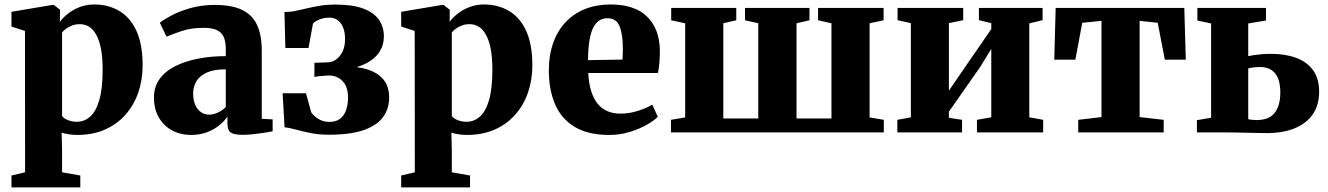

<svg xmlns="http://www.w3.org/2000/svg" viewBox="-20 -578 5794 838"><path d="M30 240V188L89.5 174L89 -443L30 -462V-526.5L208.5 -556.5H215L242 -535.5L241.5 -482.5Q253 -499.5 275 -517.2Q297 -535 327 -546.8Q357 -558.5 391.5 -558.5Q452.5 -558.5 500.2 -530.5Q548 -502.5 575.2 -443.8Q602.5 -385 602.5 -292.5Q602.5 -229.5 583.5 -174.2Q564.5 -119 527.5 -77.2Q490.5 -35.5 437.5 -12.2Q384.5 11 316.5 11Q297.5 11 278.2 7.8Q259 4.5 249 1L251 77.5V174L330.5 188V240ZM315.5 -46.5Q348 -46.5 373.5 -69Q399 -91.5 413.5 -141.5Q428 -191.5 428 -273.5Q428 -328 420.5 -365.8Q413 -403.5 399.5 -427.2Q386 -451 368 -461.8Q350 -472.5 329 -472.5Q310 -472.5 294.8 -466.8Q279.5 -461 268.5 -452.8Q257.5 -444.5 251 -436.5V-71.5Q258.5 -61 276.2 -53.8Q294 -46.5 315.5 -46.5Z M813.5 11Q768.5 11 731.8 -8.5Q695 -28 673.5 -64.8Q652 -101.5 652 -153Q652 -199 676.5 -233Q701 -267 744.5 -289Q788 -311 844.8 -322Q901.5 -333 965.5 -333V-362.5Q965.5 -394 957.2 -414.8Q949 -435.5 928 -446Q907 -456.5 868.5 -456.5Q813 -456.5 771.8 -442.2Q730.5 -428 707 -418L677.5 -478.5Q691.5 -490.5 725.5 -509Q759.5 -527.5 808.8 -542Q858 -556.5 918 -556.5Q992 -556.5 1036.8 -534.8Q1081.5 -513 1102 -469Q1122.5 -425 1122.5 -357.5V-59.5L1170 -57V-5Q1159 -2.5 1136.5 1Q1114 4.5 1087.8 7.5Q1061.5 10.5 1039 10.5Q1001 10.5 986.8 0.2Q972.5 -10 972.5 -41.5V-69Q961 -51.5 939 -32.8Q917 -14 885.2 -1.5Q853.5 11 813.5 11ZM894 -77.5Q911 -77.5 931.5 -87Q952 -96.5 965.5 -111V-275.5Q913.5 -275.5 882 -261Q850.5 -246.5 836.8 -222.8Q823 -199 823 -171Q823 -142 831.8 -121.2Q840.5 -100.5 856.5 -89Q872.5 -77.5 894 -77.5Z M1415 10Q1373 10 1336.5 2.8Q1300 -4.5 1271.2 -12.5Q1242.5 -20.5 1222 -22.5L1213.5 -171H1315.5L1338.5 -87.5Q1349.5 -71.5 1370 -58.8Q1390.5 -46 1418 -46Q1445.5 -46 1463.5 -59.2Q1481.5 -72.5 1490.2 -96.5Q1499 -120.5 1499 -152Q1499 -200 1475 -224.2Q1451 -248.5 1417 -248.5Q1411 -248.5 1397.8 -247.5Q1384.5 -246.5 1371.5 -245.2Q1358.5 -244 1352 -242.5L1352.5 -304L1413 -306Q1430 -306.5 1446.8 -318.2Q1463.5 -330 1474.8 -352.5Q1486 -375 1486 -407.5Q1486 -437.5 1477.5 -458.2Q1469 -479 1453.8 -490Q1438.5 -501 1418 -501Q1392.5 -501 1372.5 -492.2Q1352.5 -483.5 1346 -475L1326.5 -368.5H1225.5L1221.5 -525.5Q1247 -525.5 1270.8 -530.5Q1294.5 -535.5 1320.2 -541.8Q1346 -548 1376.5 -553Q1407 -558 1445.5 -558Q1518.5 -558 1565 -540.8Q1611.5 -523.5 1633.5 -492.2Q1655.5 -461 1655.5 -418.5Q1655.5 -381.5 1636.5 -351.8Q1617.5 -322 1578.8 -301.8Q1540 -281.5 1481.5 -273.5L1483 -289Q1539.5 -288.5 1583.8 -274.8Q1628 -261 1653.2 -231.2Q1678.5 -201.5 1678.5 -151.5Q1678.5 -104 1652.2 -67.5Q1626 -31 1568.5 -10.5Q1511 10 1415 10Z M1731 240V188L1790.5 174L1790 -443L1731 -462V-526.5L1909.5 -556.5H1916L1943 -535.5L1942.5 -482.5Q1954 -499.5 1976 -517.2Q1998 -535 2028 -546.8Q2058 -558.5 2092.5 -558.5Q2153.5 -558.5 2201.2 -530.5Q2249 -502.5 2276.2 -443.8Q2303.5 -385 2303.5 -292.5Q2303.5 -229.5 2284.5 -174.2Q2265.5 -119 2228.5 -77.2Q2191.5 -35.5 2138.5 -12.2Q2085.5 11 2017.5 11Q1998.5 11 1979.2 7.8Q1960 4.5 1950 1L1952 77.5V174L2031.5 188V240ZM2016.5 -46.5Q2049 -46.5 2074.5 -69Q2100 -91.5 2114.5 -141.5Q2129 -191.5 2129 -273.5Q2129 -328 2121.5 -365.8Q2114 -403.5 2100.5 -427.2Q2087 -451 2069 -461.8Q2051 -472.5 2030 -472.5Q2011 -472.5 1995.8 -466.8Q1980.5 -461 1969.5 -452.8Q1958.5 -444.5 1952 -436.5V-71.5Q1959.5 -61 1977.2 -53.8Q1995 -46.5 2016.5 -46.5Z M2639.5 11Q2546 11 2487.8 -24.5Q2429.5 -60 2402.5 -123.2Q2375.5 -186.5 2375.5 -269.5Q2375.5 -338 2394.8 -391.5Q2414 -445 2449.5 -482.2Q2485 -519.5 2534.5 -539Q2584 -558.5 2645 -558.5Q2749 -558.5 2803.5 -506.2Q2858 -454 2860 -360Q2860 -326 2857.8 -301.2Q2855.5 -276.5 2851.5 -259.5H2547.5Q2550 -214 2560.2 -180.8Q2570.5 -147.5 2588.2 -125.5Q2606 -103.5 2631.2 -92.8Q2656.5 -82 2689.5 -82Q2726.5 -82 2765.5 -94.5Q2804.5 -107 2826.5 -121.5L2851 -68.5Q2836.5 -52.5 2804 -34Q2771.5 -15.5 2728.8 -2.2Q2686 11 2639.5 11ZM2546.5 -315.5 2697 -318Q2697.5 -330.5 2698 -342Q2698.5 -353.5 2698.5 -365.5Q2698.5 -428 2684.2 -463.2Q2670 -498.5 2631 -498.5Q2613.5 -498.5 2598.5 -490.2Q2583.5 -482 2571.8 -462Q2560 -442 2553.5 -406.2Q2547 -370.5 2546.5 -315.5Z M2908.5 0V-55L2970.5 -65.5V-476.5L2909.5 -489.5V-543.5H3193.5V-489.5L3137 -476.5V-61H3289.5V-476.5L3231.5 -489.5V-543.5H3513V-489.5L3456.5 -476.5V-61H3609V-476.5L3550.5 -489.5V-543.5H3836.5V-489.5L3775.5 -476.5V-65.5L3837.5 -55V0Z M3896.5 0V-55L3955.5 -66V-477L3897.5 -490V-543.5H4184V-490L4121.5 -477V-182L4171 -254.5L4306.5 -451V-477L4252.5 -490V-543.5H4530.5V-490L4472.5 -476V-66L4533 -55V0H4244V-55L4306.5 -66V-364.5L4258 -285.5L4121.5 -90.5V-64L4179 -55V0Z M4686 0V-55L4787.5 -67V-487L4703.5 -478.5L4673.5 -317.5H4581.5L4587.5 -543.5H5149L5155.5 -317.5H5064L5033 -478.5L4954 -487V-67L5059 -55V0Z M5204 0V-53.5L5266 -64V-475.5L5206 -488.5V-543.5H5505.5V-488.5L5428 -475.5V-333Q5439 -335.5 5454.2 -337.8Q5469.5 -340 5488.2 -341.5Q5507 -343 5527.5 -343Q5590 -343 5637.2 -325.5Q5684.5 -308 5711 -271.5Q5737.5 -235 5737.5 -178Q5737.5 -119.5 5709.8 -79.2Q5682 -39 5630.8 -18Q5579.5 3 5507.5 3Q5499 3 5477.5 2.5Q5456 2 5430 1.5Q5404 1 5380.8 0.5Q5357.5 0 5344.5 0ZM5465 -54Q5518.5 -54 5543.2 -85.2Q5568 -116.5 5568 -174Q5568 -231 5545 -258.2Q5522 -285.5 5480 -285.5Q5465.5 -285.5 5451.5 -283.8Q5437.5 -282 5428 -279.5V-58Q5434.5 -56 5444.5 -55Q5454.5 -54 5465 -54Z"/></svg>

Font: Merriweather 48pt Black
Style: Regular
Weight: 900
Version: Version 2.100